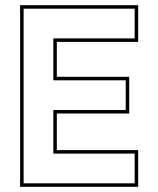

<svg xmlns="http://www.w3.org/2000/svg" viewBox="-20 -720 610 740"><path d="M57.5 0V-700H512.5V-558.5H199V-424H478V-282.5H199V-141.5H512.5V0ZM71 -13.5H499V-128H185.5V-296H464.5V-410.5H185.5V-572H499V-686.5H71Z"/></svg>

Font: Tourney Thin
Style: Regular
Weight: 100
Designer: Tyler Finck
Foundry: Etcetera Type Co
Version: Version 1.015